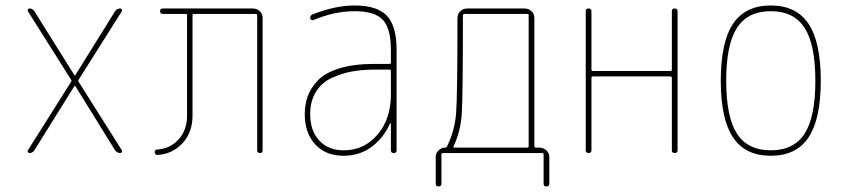

<svg xmlns="http://www.w3.org/2000/svg" viewBox="-20 -550 3040 690"><path d="M80.1 -9.8 235.4 -255.9Q238.3 -259.8 235.4 -263.7L80.1 -509.8Q78.1 -512.7 80.1 -516.1Q82 -519.5 85.9 -519.5Q96.7 -519.5 103.5 -509.8L247.1 -280.3Q247.1 -279.3 249 -279.3Q251 -279.3 251 -280.3L393.6 -509.8Q400.4 -519.5 412.1 -519.5Q416 -519.5 418 -516.1Q419.9 -512.7 418 -509.8L262.7 -263.7Q259.8 -259.8 262.7 -255.9L418 -9.8Q419.9 -6.8 418 -3.4Q416 0 412.1 0Q401.4 0 393.6 -9.8L251 -240.2Q251 -241.2 249 -241.2Q247.1 -241.2 247.1 -240.2L103.5 -9.8Q96.7 0 85.9 0Q82 0 80.1 -3.4Q78.1 -6.8 80.1 -9.8Z M546.9 6.8Q536.1 6.8 536.1 -2.9Q536.1 -12.7 544.9 -12.7Q591.8 -15.6 622.1 -49.3Q652.3 -83 652.3 -134.8V-495.1Q652.3 -500 647.5 -500H565.4Q555.7 -500 555.2 -509.8Q554.7 -519.5 565.4 -519.5H888.7Q903.3 -519.5 913.6 -509.8Q923.8 -500 923.8 -485.4V-9.8Q923.8 0 914.1 0Q904.3 0 904.3 -9.8V-495.1Q904.3 -500 899.4 -500H676.8Q671.9 -500 671.9 -495.1V-134.8Q671.9 -74.2 636.2 -35.6Q600.6 2.9 546.9 6.8Z M1384.8 -210V-294.9Q1384.8 -299.8 1379.9 -299.8H1325.2Q1281.2 -299.8 1244.1 -293Q1207 -286.1 1171.4 -269.5Q1135.7 -252.9 1115.2 -219.7Q1094.7 -186.5 1094.7 -139.6Q1094.7 -80.1 1127.4 -44.9Q1160.2 -9.8 1214.8 -9.8Q1289.1 -9.8 1336.9 -66.4Q1384.8 -123 1384.8 -210ZM1379.9 -320.3Q1384.8 -320.3 1384.8 -325.2V-370.1Q1384.8 -447.3 1356 -478.5Q1327.1 -509.8 1254.9 -509.8Q1181.6 -509.8 1105.5 -477.5Q1101.6 -476.6 1098.1 -479Q1094.7 -481.4 1094.7 -485.4Q1094.7 -496.1 1105.5 -499Q1185.5 -530.3 1254.9 -530.3Q1335.9 -530.3 1370.6 -493.2Q1405.3 -456.1 1405.3 -370.1V-9.8Q1405.3 0 1395 0Q1384.8 0 1384.8 -9.8V-106.4Q1384.8 -107.4 1383.8 -107.4Q1381.8 -107.4 1381.8 -106.4Q1357.4 -52.7 1314.5 -21.5Q1271.5 9.8 1214.8 9.8Q1150.4 9.8 1112.8 -31.2Q1075.2 -72.3 1075.2 -139.6Q1075.2 -173.8 1085.4 -203.1Q1095.7 -232.4 1121.6 -260.3Q1147.5 -288.1 1199.2 -304.2Q1251 -320.3 1325.2 -320.3Z M1610.4 -25.4Q1608.4 -20.5 1612.3 -19.5H1875Q1879.9 -19.5 1879.9 -25.4V-495.1Q1879.9 -500 1875 -500H1649.4Q1644.5 -500 1643.6 -495.1Q1643.6 -208 1639.6 -143.1Q1635.7 -78.1 1610.4 -25.4ZM1545.9 110.4V13.7Q1545.9 0 1556.2 -9.8Q1566.4 -19.5 1580.1 -19.5Q1585 -19.5 1586.9 -24.4Q1614.3 -81.1 1619.1 -142.1Q1624 -203.1 1624 -484.4Q1624 -499 1633.8 -509.3Q1643.6 -519.5 1659.2 -519.5H1865.2Q1879.9 -519.5 1890.1 -509.8Q1900.4 -500 1900.4 -485.4V-25.4Q1900.4 -20.5 1905.3 -19.5H1918Q1932.6 -19.5 1943.4 -9.8Q1954.1 0 1954.1 14.6V110.4Q1954.1 120.1 1943.8 120.1Q1933.6 120.1 1933.6 110.4V4.9Q1933.6 0 1928.7 0H1571.3Q1566.4 0 1566.4 4.9V110.4Q1566.4 120.1 1556.2 120.1Q1545.9 120.1 1545.9 110.4Z M2085 -9.8V-509.8Q2085 -519.5 2095.2 -519.5Q2105.5 -519.5 2105.5 -509.8V-299.8Q2105.5 -294.9 2110.4 -294.9H2389.6Q2394.5 -294.9 2394.5 -299.8V-509.8Q2394.5 -519.5 2404.8 -519.5Q2415 -519.5 2415 -509.8V-9.8Q2415 0 2404.8 0Q2394.5 0 2394.5 -9.8V-269.5Q2394.5 -274.4 2389.6 -275.4H2110.4Q2105.5 -275.4 2105.5 -269.5V-9.8Q2105.5 0 2095.2 0Q2085 0 2085 -9.8Z M2871.6 -449.7Q2833 -509.8 2750 -509.8Q2667 -509.8 2628.4 -449.7Q2589.8 -389.6 2589.8 -259.8Q2589.8 -129.9 2628.4 -69.8Q2667 -9.8 2750 -9.8Q2833 -9.8 2871.6 -69.8Q2910.2 -129.9 2910.2 -259.8Q2910.2 -389.6 2871.6 -449.7ZM2885.7 -56.2Q2841.8 9.8 2750 9.8Q2658.2 9.8 2614.3 -56.2Q2570.3 -122.1 2570.3 -260.3Q2570.3 -398.4 2614.3 -464.4Q2658.2 -530.3 2750 -530.3Q2841.8 -530.3 2885.7 -464.4Q2929.7 -398.4 2929.7 -260.3Q2929.7 -122.1 2885.7 -56.2Z"/></svg>

Font: Rounded Mgen+ 1m thin
Style: Regular
Weight: 100
Designer: [Source Han Sans]
Ryoko NISHIZUKA  (kana & ideographs); Paul D. Hunt (Latin, Greek & Cyrillic); Wenlong ZHANG  (bopomofo
Version: Version 1.059.20150602